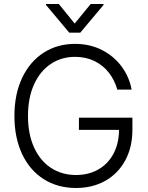

<svg xmlns="http://www.w3.org/2000/svg" viewBox="-20 -938 745 968"><path d="M358.4 -651.4Q290 -651.4 236.3 -615.7Q182.6 -580.1 151.9 -512.9Q121.1 -445.8 121.1 -353.5Q121.1 -261.7 151.9 -194.3Q182.6 -127 237.5 -91.3Q292.5 -55.7 363.3 -55.7Q426.3 -55.7 475.1 -83.3Q523.9 -110.8 551.8 -162.4Q579.6 -213.9 580.1 -283.2H377.9V-344.7H647.5V-284.2Q647.5 -195.3 611.1 -128.7Q574.7 -62 510.3 -26.1Q445.8 9.8 363.3 9.8Q270.5 9.8 200.2 -34.9Q129.9 -79.6 91.3 -161.9Q52.7 -244.1 52.7 -353.5Q52.7 -462.9 91.6 -545.2Q130.4 -627.4 199.7 -672.1Q269 -716.8 358.4 -716.8Q433.1 -716.8 493.7 -686Q554.2 -655.3 593 -602.8Q631.8 -550.3 643.6 -486.3H571.3Q558.1 -533.7 529.3 -571Q500.5 -608.4 456.8 -629.9Q413.1 -651.4 358.4 -651.4ZM356.4 -819.3 437.5 -918H502V-913.1L384.8 -773.4H329.1L211.9 -913.1V-918H276.4Z"/></svg>

Font: Pretendard JP Light
Style: Regular
Weight: 300
Designer: Base glyphs from Inter by Rasmus Andersson; Hangeul glyphs from Noto Sans CJK(Source Han Sans) by Jang Soo-young and Kan
Foundry: Kil Hyung-jin
Version: Version 1.309